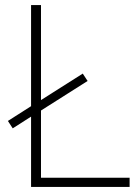

<svg xmlns="http://www.w3.org/2000/svg" viewBox="-20 -734 550 754"><path d="M102 0H489V-36H141V-300L324 -416L305 -445L141 -341V-714H102V-317L11 -259L30 -230L102 -276Z"/></svg>

Font: Noto Sans Lao ExtraLight
Style: Regular
Weight: 200
Designer: Monotype Design Team
Foundry: Monotype Imaging Inc.
Version: Version 2.003